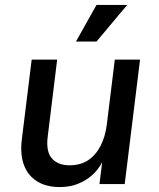

<svg xmlns="http://www.w3.org/2000/svg" viewBox="-20 -744 643 776"><path d="M546 -503 484 0H382L393 -89Q386 -74 372 -56.5Q358 -39 336.5 -23.5Q315 -8 286.5 2Q258 12 221 12Q167 12 130 -11Q93 -34 77 -76.5Q61 -119 68 -179L108 -503H211L173 -193Q165 -132 189.5 -104Q214 -76 261 -76Q306 -76 337 -97Q368 -118 387 -155.5Q406 -193 412 -243L444 -503ZM370 -576H287L370 -724H494Z"/></svg>

Font: Inclusive Sans Medium
Style: Italic
Weight: 500
Italic angle: -7°
Designer: Olivia King
Foundry: Olivia King
Version: Version 2.004